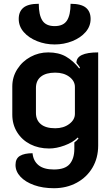

<svg xmlns="http://www.w3.org/2000/svg" viewBox="-20 -786 594 1015"><path d="M62 86Q62 52 85.5 38Q109 24 152 24Q156 65 184 87.5Q212 110 265 110Q324 110 348.5 81Q373 52 373 1V-33Q388 -44 395 -54L391 -59Q365 -33 321.5 -17Q278 -1 240 -1Q184 -1 140 -23.5Q96 -46 70.5 -87Q45 -128 45 -180V-329Q45 -379 71.5 -420.5Q98 -462 141.5 -485.5Q185 -509 235 -509Q290 -509 328.5 -487Q367 -465 399 -424L403 -428Q398 -437 384 -454Q384 -509 499 -509V-17Q499 49 469 100Q439 151 385.5 180Q332 209 265 209Q206 209 160 192.5Q114 176 88 148Q62 120 62 86ZM376 -184V-326Q376 -358 346.5 -380Q317 -402 272 -402Q223 -402 196.5 -381Q170 -360 170 -321V-189Q170 -151 196 -129.5Q222 -108 272 -108Q316 -108 346 -130.5Q376 -153 376 -184ZM79 -686Q79 -725 104 -745.5Q129 -766 185 -766Q185 -707 204 -677.5Q223 -648 269 -648Q315 -648 334 -677.5Q353 -707 353 -766Q409 -766 434 -745.5Q459 -725 459 -686Q459 -647 432.5 -616.5Q406 -586 362 -568.5Q318 -551 269 -551Q220 -551 176 -568.5Q132 -586 105.5 -616.5Q79 -647 79 -686Z"/></svg>

Font: K2D
Style: Bold
Weight: 700
Designer: Katatrad Aksorn Co.,Ltd.
Foundry: Cadson Demak Co.,Ltd.
Version: Version 1.000; ttfautohint (v1.6)